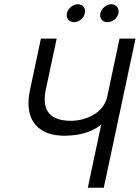

<svg xmlns="http://www.w3.org/2000/svg" viewBox="-20 -881 656 901"><path d="M345 -861Q328 -861 313 -848.5Q298 -836 294 -819Q290 -802 300 -789.5Q310 -777 327 -777Q345 -777 360 -789.5Q375 -802 378 -819Q382 -836 372.5 -848.5Q363 -861 345 -861ZM502 -861Q485 -861 470 -848.5Q455 -836 451 -819Q447 -801 457 -789Q467 -777 484 -777Q502 -777 517 -789Q532 -801 536 -819Q539 -836 529.5 -848.5Q520 -861 502 -861ZM616 -700H541L484 -431Q478 -401 460.5 -378.5Q443 -356 418.5 -342Q394 -328 366.5 -321Q339 -314 312 -314Q265 -314 235 -330Q205 -346 195 -377.5Q185 -409 194 -456L246 -700H172L120 -455Q107 -390 121 -343Q135 -296 176.5 -270Q218 -244 284 -244Q313 -244 343.5 -249Q374 -254 403.5 -266Q433 -278 455 -297L392 0H467Z"/></svg>

Font: Advent Pro Medium
Style: Italic
Weight: 500
Italic angle: -12°
Version: Version 3.000